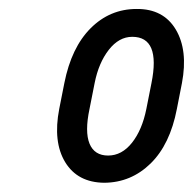

<svg xmlns="http://www.w3.org/2000/svg" viewBox="-20 -741 426 424"><path d="M303.2 -500.5 314.5 -557.6Q335 -659.7 272 -659.7Q242.7 -659.7 220.2 -630.9Q197.8 -602.1 189 -557.6L177.7 -500.5Q167 -450.2 177.7 -423.8Q188.5 -397.5 218.8 -397.5Q249 -397.5 271.5 -425.8Q293.9 -454.1 303.2 -500.5ZM281.7 -721.2Q340.8 -721.7 368.2 -675.8Q395.5 -629.9 381.8 -557.6L370.6 -500.5Q355.5 -421.9 312.5 -379.9Q269.5 -337.9 210.4 -337.4Q151.4 -337.9 124 -382.8Q96.7 -427.7 110.8 -500.5L122.1 -557.6Q137.7 -636.2 180.2 -678.7Q222.7 -721.2 281.7 -721.2Z"/></svg>

Font: RobotoCondensed-Italic
Style: Italic
Weight: 400
Designer: Google
Version: Version 1.200311; 2013